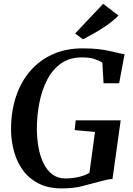

<svg xmlns="http://www.w3.org/2000/svg" viewBox="-20 -1014 722 1042"><path d="M315.5 8.5Q242 8.5 190 -18Q138 -44.5 105.2 -89Q72.5 -133.5 56.8 -189.5Q41 -245.5 40 -305Q39 -404 65.5 -486Q92 -568 143 -627.5Q194 -687 265.8 -719.2Q337.5 -751.5 427.5 -751.5Q482 -751.5 519.2 -746.8Q556.5 -742 582.5 -735.8Q608.5 -729.5 628 -725Q635 -723.5 641.8 -722Q648.5 -720.5 656 -719.5L626.5 -562H542L535.5 -674.5Q518 -685.5 492.2 -694Q466.5 -702.5 424 -702.5Q358 -702.5 311.5 -669.8Q265 -637 236 -581Q207 -525 193.5 -455.2Q180 -385.5 180 -312Q180.5 -261.5 189 -214Q197.5 -166.5 216 -128.2Q234.5 -90 264 -67.8Q293.5 -45.5 335.5 -45.5Q371.5 -45.5 406.8 -53.5Q442 -61.5 465.5 -76.5L495.5 -298L385 -308L391 -361H635L590.5 -42.5Q575 -42 554.2 -37.2Q533.5 -32.5 512 -26.5Q473 -16 426.2 -3.8Q379.5 8.5 315.5 8.5ZM430 -800.5 388 -832.5 540 -993.5 623 -929.5Q596 -902.5 561.8 -878.2Q527.5 -854 493 -834.5Q458.5 -815 430 -800.5Z"/></svg>

Font: Merriweather 48pt SemiBold
Style: Italic
Weight: 600
Italic angle: -7.8°
Designer: Eben Sorkin
Foundry: Eben Sorkin
Version: Version 2.101